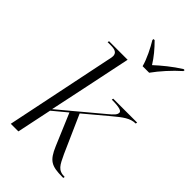

<svg xmlns="http://www.w3.org/2000/svg" viewBox="-285 -1045 1141 1141"><g transform="rotate(45 285.0 -474.5)"><path d="M356 -796H411C446 -845 498 -903 548 -947L549 -956H540C483 -920 431 -877 391 -840C365 -882 334 -919 297 -956H288L287 -947C311 -908 344 -843 356 -796ZM483 7H492L494 -3C437 -3 425 -33 395 -96L290 -333L433 -453C488 -499 523 -526 568 -526L570 -536H369L367 -526C433 -526 454 -517 454 -503C454 -487 443 -474 406 -444L156 -235C173 -319 209 -482 227 -573L266 -760H110L108 -750H134C168 -750 190 -743 190 -713C190 -705 186 -687 182 -669L44 0H108L154 -220L243 -294L327 -95C364 -8 393 6 483 7Z"/></g></svg>

Font: Noto Serif Display Light
Style: Italic
Weight: 300
Italic angle: -12°
Designer: Monotype Design Team
Foundry: Monotype Imaging Inc.
Version: Version 2.009